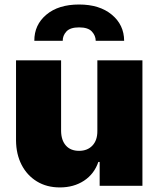

<svg xmlns="http://www.w3.org/2000/svg" viewBox="-20 -808 689 835"><path d="M403.4 -238.6V-545.5H599.4V0H413.4V-103.7H407.7Q389.9 -51.5 345.5 -22.2Q301.1 7.1 240.1 7.1Q182.9 7.1 140.1 -19.2Q97.3 -45.5 73.7 -91.6Q50.1 -137.8 49.7 -197.4V-545.5H245.7V-238.6Q246.1 -198.2 266.5 -175.1Q286.9 -152 323.9 -152Q360.4 -152 382.1 -175.1Q403.8 -198.2 403.4 -238.6ZM129.3 -630.7Q128.9 -699.9 181.5 -744.1Q234 -788.4 323.9 -788.4Q413 -788.4 466.3 -744.1Q519.5 -699.9 519.9 -630.7H396.3Q396 -653.1 379.4 -671Q362.9 -688.9 323.9 -688.9Q285.2 -688.9 268.8 -671Q252.5 -653.1 252.8 -630.7Z"/></svg>

Font: Inter UI Black
Style: Regular
Weight: 900
Designer: Rasmus Andersson
Foundry: rsms
Version: 3.2;8d6f07862